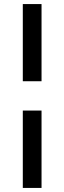

<svg xmlns="http://www.w3.org/2000/svg" viewBox="-20 -816 316 943"><path d="M184 -417H92V-796H184ZM184 107H92V-273H184Z"/></svg>

Font: Ulagadi Sans
Style: Regular
Weight: 400
Designer: Ninad Kale (Devanagari), Jonny Pinhorn (Latin)
Foundry: Indian Type Foundry
Version: Version 3.01;March 29, 2020;FontCreator 12.0.0.2522 64-bit; 